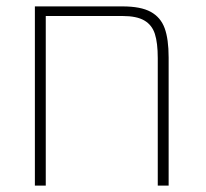

<svg xmlns="http://www.w3.org/2000/svg" viewBox="-20 -580 645 600"><path d="M507 -400V0H473V-398Q473 -446 464 -474Q455 -502 431 -516Q407 -530 363 -530H123V0H89V-560H363Q420 -560 451 -543Q482 -526 494.5 -492Q507 -458 507 -400Z"/></svg>

Font: FiraGO UltraLight
Style: Regular
Weight: 200
Designer: bBox Type
Foundry: bBox Type GmbH
Version: Version 1.001